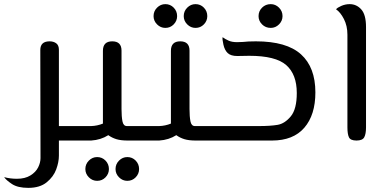

<svg xmlns="http://www.w3.org/2000/svg" viewBox="-65 -680 1841 929"><path d="M319 0H220V73Q220 104 207 139.5Q194 175 161 202Q128 229 72 229Q21 229 -7 210.5Q-35 192 -45 177Q-16 185 17 185Q56 185 82 169Q108 153 119.5 130Q131 107 131 85L130 -438Q130 -480 175 -480Q194 -480 207 -470.5Q220 -461 220 -439V-70H319Z M648 -70V0H553Q520 0 498.5 -6.5Q477 -13 459 -26Q423 -3 376 0H319V-70H376Q406 -71 433 -82V-434Q433 -480 478 -480Q523 -480 523 -435V-152Q523 -116 527.5 -93Q532 -70 549 -70ZM348 138Q348 114 365 97Q382 80 405 80Q429 80 445.5 97Q462 114 462 138Q462 161 445.5 178Q429 195 405 195Q382 195 365 178Q348 161 348 138ZM494 138Q494 114 511 97Q528 80 551 80Q575 80 591.5 97Q608 114 608 138Q608 161 591.5 178Q575 195 551 195Q528 195 511 178Q494 161 494 138Z M977 -70V0H882Q849 0 827.5 -6.5Q806 -13 788 -26Q752 -3 705 0H648V-70H705Q735 -71 762 -82V-434Q762 -480 807 -480Q852 -480 852 -435V-152Q852 -116 856.5 -93Q861 -70 878 -70ZM678 -602Q678 -626 695 -643Q712 -660 735 -660Q759 -660 775.5 -643Q792 -626 792 -602Q792 -579 775.5 -562Q759 -545 735 -545Q712 -545 695 -562Q678 -579 678 -602ZM824 -602Q824 -626 841 -643Q858 -660 881 -660Q905 -660 921.5 -643Q938 -626 938 -602Q938 -579 921.5 -562Q905 -545 881 -545Q858 -545 841 -562Q824 -579 824 -602Z M977 -70H1187Q1244 -70 1278.5 -76Q1313 -82 1342 -117Q1371 -152 1371 -230Q1371 -320 1320 -365Q1269 -410 1141 -410L1083 -409Q1052 -409 1037 -423Q1022 -437 1016 -464Q1010 -491 1012 -500Q1026 -490 1042 -483Q1058 -476 1082 -476L1110 -477Q1134 -480 1173 -480Q1322 -480 1391.5 -417Q1461 -354 1461 -233Q1461 -124 1407.5 -62Q1354 0 1251 0H977ZM1186 -602Q1186 -626 1203 -643Q1220 -660 1245 -660Q1268 -660 1285 -643Q1302 -626 1302 -602Q1302 -579 1285 -562Q1268 -545 1245 -545Q1220 -545 1203 -562Q1186 -579 1186 -602Z M1616 -64V-512Q1616 -555 1599 -588Q1582 -621 1561 -635Q1567 -643 1586.5 -651.5Q1606 -660 1627 -660Q1660 -660 1683 -634.5Q1706 -609 1706 -549V-64Q1706 -32 1697.5 -16Q1689 0 1660 0Q1631 0 1623.5 -15.5Q1616 -31 1616 -64Z"/></svg>

Font: El Messiri
Style: Regular
Weight: 400
Designer: Mohamed Gaber
Foundry: Kief Type Foundry
Version: Version 2.006